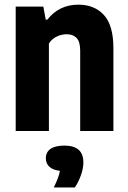

<svg xmlns="http://www.w3.org/2000/svg" viewBox="-20 -576 564 844"><path d="M49 -547H170.5L181 -489.5H188Q239.5 -555.5 324.5 -555.5Q395 -555.5 436.8 -510Q478.5 -464.5 478.5 -364V0H332.5V-353Q332.5 -392.5 316.8 -409Q301 -425.5 272.5 -425.5Q250.5 -425.5 229.2 -415.2Q208 -405 195 -385V0H49ZM346.5 138Q346.5 163.5 335.8 194Q325 224.5 309 248H216.5Q238.5 203.5 243.5 175Q212.5 171.5 197 157Q181.5 142.5 181.5 119.5Q181.5 93 202 78.5Q222.5 64 263.5 64Q346.5 64 346.5 138Z"/></svg>

Font: Encode Sans Condensed
Style: Bold
Weight: 700
Width: 3
Designer: Multiple Designers
Foundry: Impallari Type
Version: Version 2.000